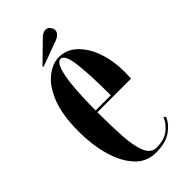

<svg xmlns="http://www.w3.org/2000/svg" viewBox="-208 -693 756 756"><g transform="rotate(-45 169.5 -315.0)"><path d="M179.5 10.5Q127.5 10.5 92.8 -27.2Q58 -65 40.2 -127.2Q22.5 -189.5 22.5 -263Q22.5 -356.5 46 -414.5Q69.5 -472.5 104.8 -499.5Q140 -526.5 174.5 -526.5Q216.5 -526.5 248.5 -496.8Q280.5 -467 298.8 -416Q317 -365 317 -301Q317 -282 315.5 -265.5H128.5Q128.5 -189.5 132.2 -130Q136 -70.5 150.2 -36.2Q164.5 -2 196 -2Q239 -2 264.5 -22.8Q290 -43.5 299 -68L307 -62Q295.5 -33 264.5 -11.2Q233.5 10.5 179.5 10.5ZM174.5 -517Q153 -517 141 -457.8Q129 -398.5 128.5 -275.5H213Q213 -392.5 205 -454.8Q197 -517 174.5 -517ZM105.5 -542 103 -545.5 186 -627Q200 -640 213.5 -640Q228 -640 236.5 -624.5Q240 -618.5 240 -612Q240 -592 211.5 -581Z"/></g></svg>

Font: Imbue 100pt SemiBold
Style: Regular
Weight: 600
Designer: Tyler Finck
Foundry: Etcetera Type Company
Version: Version 1.102; ttfautohint (v1.8.3)